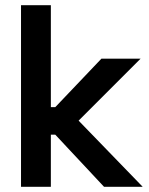

<svg xmlns="http://www.w3.org/2000/svg" viewBox="-20 -720 574 740"><path d="M61 0V-700H176V-307H193L371 -494H522L283 -255L530 0H381L193 -201H176V0Z"/></svg>

Font: Space Grotesk Frontify SemiBold
Style: Regular
Weight: 600
Designer: Florian Karsten
Version: Version 2.000